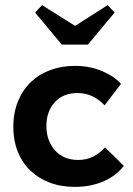

<svg xmlns="http://www.w3.org/2000/svg" viewBox="-20 -722 519 749"><path d="M272 7Q217 7 173 -10Q129 -27 97.5 -57.5Q66 -88 49 -131Q32 -174 32 -227Q32 -283 50.5 -327.5Q69 -372 101 -402.5Q133 -433 177 -449Q221 -465 272 -465Q330 -465 377.5 -445Q425 -425 452 -395L388 -311Q368 -333 341.5 -346Q315 -359 282 -359Q226 -359 193.5 -323Q161 -287 161 -231Q161 -173 194.5 -135.5Q228 -98 285 -98Q318 -98 344 -111.5Q370 -125 390 -147L463 -75Q433 -36 383.5 -14.5Q334 7 272 7ZM273 -621 400 -702 427 -673 323 -548H221L117 -673L144 -702Z"/></svg>

Font: Tilda Sans Bold
Style: Regular
Weight: 700
Designer: ParaType Ltd
Foundry: ParaType Ltd
Version: Version 1.009